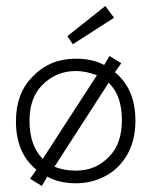

<svg xmlns="http://www.w3.org/2000/svg" viewBox="-20 -601 527 638"><path d="M359 -542 222 -454 204 -481 330 -581ZM232 -406Q288 -406 326 -385L344 -415L383 -391L362 -361Q430 -305 430 -200Q430 -130 398.5 -80Q367 -30 313 -8Q276 8 232 8Q177 8 137 -14L119 17L80 -7L101 -37Q33 -92 33 -198Q33 -291 88 -346Q145 -406 232 -406ZM122 -73 302 -351Q265 -365 232 -365Q167 -365 121 -319Q78 -276 78 -200Q78 -117 122 -73ZM341 -326 161 -47Q193 -34 232 -34Q299 -34 343 -81Q385 -123 385 -202Q385 -285 341 -326Z"/></svg>

Font: Bhavuka
Style: Regular
Weight: 400
Version: 2.94.0; ttfautohint (v1.2) -l 7 -r 28 -G 50 -x 13 -D deva -f